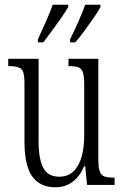

<svg xmlns="http://www.w3.org/2000/svg" viewBox="-20 -786 526 816"><path d="M215 10Q151 10 117.5 -35.5Q84 -81 84 -185V-435Q84 -482 69.5 -493.5Q55 -505 19 -505H15V-536H144V-186Q144 -110 164 -72.5Q184 -35 232 -35Q269 -35 292.5 -58Q316 -81 327 -120.5Q338 -160 338 -210V-424Q338 -460 332.5 -477.5Q327 -495 313 -500Q299 -505 274 -505H271V-536H398V-105Q398 -72 404.5 -56Q411 -40 425.5 -35.5Q440 -31 464 -31H467V0H350L342 -80H338Q299 10 215 10ZM278 -619Q298 -660 314 -696Q330 -732 342 -766H407V-756Q398 -739 379.5 -712Q361 -685 340 -656.5Q319 -628 300 -606H278ZM141 -619Q160 -660 176 -696Q192 -732 204 -766H270V-756Q260 -739 241.5 -712Q223 -685 202 -656.5Q181 -628 164 -606H141Z"/></svg>

Font: Noto Serif Ethiopic ExtraCondensed Light
Style: Regular
Weight: 300
Width: 2
Designer: Monotype Design Team
Foundry: Monotype Imaging Inc.
Version: Version 2.102; ttfautohint (v1.8.4.7-5d5b)